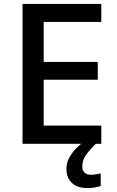

<svg xmlns="http://www.w3.org/2000/svg" viewBox="-20 -734 597 980"><path d="M497 0H95V-714H497V-622H203V-418H479V-327H203V-93H497ZM400 115Q400 136 411.5 147Q423 158 443 158Q460 158 472.5 155.5Q485 153 494 151V216Q479 220 463.5 223Q448 226 428 226Q373 226 346 199Q319 172 319 127Q319 98 333.5 71Q348 44 370.5 21.5Q393 -1 416 -16L469 0Q436 32 418 58.5Q400 85 400 115Z"/></svg>

Font: Noto Sans Medium
Style: Regular
Weight: 500
Designer: Monotype Design Team
Foundry: Monotype Imaging Inc.
Version: Version 2.007